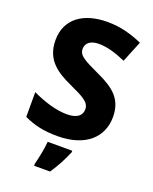

<svg xmlns="http://www.w3.org/2000/svg" viewBox="-170 -817 904 1132"><g transform="rotate(20 281.5 -251.5)"><path d="M526 -207C526 -318 464 -369 357 -418C259 -464 220 -482 220 -525C220 -560 247 -585 301 -585C353 -585 407 -569 471 -541L525 -674C458 -703 389 -724 306 -724C152 -724 52 -651 52 -518C52 -391 139 -341 223 -302C309 -262 357 -241 357 -195C357 -157 330 -130 264 -130C195 -130 117 -155 45 -189V-34C108 -4 170 10 255 10C436 10 526 -84 526 -207ZM368 71V61H214C211 102 198 167 187 208V221H287C323 168 347 120 368 71Z"/></g></svg>

Font: Noto Sans Telugu ExtraBold
Style: Regular
Weight: 800
Designer: Jelle Bosma - Monotype Design Team
Foundry: Monotype Imaging Inc.
Version: Version 2.005